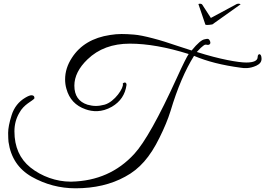

<svg xmlns="http://www.w3.org/2000/svg" viewBox="-20 -869 1434 1038"><path d="M1311 -531C1270 -531 1169 -548 1044 -588L1065 -610L1077 -620C1093 -634 1095 -624 1109 -627C1117 -630 1119 -636 1116 -645C1113 -654 1108 -659 1102 -659C1097 -659 1092 -658 1089 -657C1072 -656 1048 -635 1016 -596L936 -622C892 -637 849 -651 806 -662C764 -673 730 -680 704 -682C653 -686 619 -687 576 -680C482 -666 413 -625 369 -557C344 -519 332 -480 332 -440C332 -423 334 -406 339 -389C354 -334 388 -297 443 -278C480 -265 529 -260 585 -292C631 -319 657 -358 664 -410C664 -423 655 -427 644 -418V-416C651 -396 600 -318 545 -303C510 -294 486 -294 453 -303C406 -318 382 -352 382 -406C382 -455 406 -503 453 -548C512 -605 588 -633 682 -633C776 -633 882 -614 1000 -577C991 -564 969 -521 936 -448C839 -235 762 -98 706 -37C617 60 504 110 366 113H361C285 113 205 85 144 36C87 -10 58 -75 58 -159C58 -196 67 -229 84 -258C109 -306 155 -322 166 -337C167 -348 162 -354 150 -354C143 -354 132 -350 117 -341C81 -320 56 -288 43 -247C30 -206 24 -174 24 -151C24 -129 25 -113 26 -102C38 -17 80 46 152 87C225 128 304 149 388 149C491 149 581 128 657 86C734 45 791 -20 842 -124C868 -176 888 -224 902 -269C939 -393 982 -492 1029 -567C1099 -537 1183 -516 1281 -503C1300 -500 1329 -497 1366 -514C1385 -523 1394 -535 1394 -551C1394 -584 1373 -581 1373 -561C1373 -541 1352 -531 1311 -531ZM1120 -772 1074 -843C1070 -851 1053 -850 1053 -846C1053 -845 1053 -844 1054 -843L1090 -737C1090 -733 1104 -733 1128 -737L1277 -843C1287 -844 1271 -856 1252 -843Z"/></svg>

Font: VL Great Vibes
Style: Regular
Weight: 400
Designer: Robert E. Leuschke
Foundry: Robert E. Leuschke
Version: Version 1.001